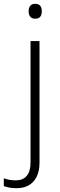

<svg xmlns="http://www.w3.org/2000/svg" viewBox="-72 -746 316 1006"><path d="M15 240Q-6 240 -22.5 237Q-39 234 -52 229V188Q-37 194 -21 196.5Q-5 199 11 199Q48 199 68 175.5Q88 152 88 105V-531H135V107Q135 150 120 180Q105 210 78.5 225Q52 240 15 240ZM78 -687Q78 -705 86.5 -715.5Q95 -726 112 -726Q131 -726 139 -715.5Q147 -705 147 -687Q147 -669 139 -658.5Q131 -648 112 -648Q95 -648 86.5 -658.5Q78 -669 78 -687Z"/></svg>

Font: Noto Sans Oriya ExtraLight
Style: Regular
Weight: 250
Version: Version 2.003